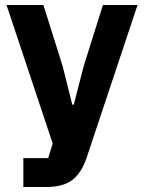

<svg xmlns="http://www.w3.org/2000/svg" viewBox="-20 -545 574 765"><path d="M390 -525H528L326 81Q306 142 269.5 171Q233 200 165 200H73V85H172L190 27L6 -525H153L230 -280L268 -128H274L313 -280Z"/></svg>

Font: IBM Plex Sans Hebrew
Style: Bold
Weight: 700
Designer: Mike Abbink, Paul van der Laan, Pieter van Rosmalen, Yanek Iontef
Foundry: Bold Monday
Version: Version 1.2